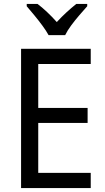

<svg xmlns="http://www.w3.org/2000/svg" viewBox="-20 -964 540 984"><path d="M445 0H88V-714H445V-636H176V-411H429V-334H176V-78H445ZM229 -784Q217 -806 197.5 -832.5Q178 -859 156.5 -885Q135 -911 117 -932V-944H172Q195 -927 221 -902.5Q247 -878 271 -851Q297 -879 321 -901Q345 -923 371 -944H427V-932Q410 -913 387.5 -887Q365 -861 345 -834Q325 -807 314 -784Z"/></svg>

Font: Noto Sans Sinhala SemiCondensed
Style: Regular
Weight: 400
Width: 4
Designer: Jelle Bosma - Monotype Design Team
Foundry: Monotype Imaging Inc.
Version: Version 2.006; ttfautohint (v1.8.4.7-5d5b)